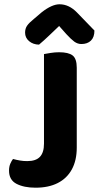

<svg xmlns="http://www.w3.org/2000/svg" viewBox="-20 -859 459 893"><path d="M184.6 -289.8H337V-172.3Q337 -113.1 314.2 -71.2Q291.3 -29.4 248.6 -7.7Q205.9 14 145.4 14Q91.7 14 56.8 -4Q22 -22.1 22 -65.4Q22 -83.9 28 -97.7Q34 -111.5 40.5 -119.6Q58.5 -114.8 73.9 -112.3Q89.4 -109.7 106.8 -109.7Q147.2 -109.7 165.9 -129.8Q184.6 -149.9 184.6 -190.8ZM337 -225.5H184.6V-607.5Q194.9 -609.5 215.3 -612.8Q235.7 -616 255 -616Q298.3 -616 317.7 -601.1Q337 -586.1 337 -544.1ZM255 -738.1Q233 -717.3 209.1 -694.3Q185.2 -671.3 161.5 -651.4Q133.9 -651.9 115.3 -667.6Q96.7 -683.3 96.7 -707.2Q96.7 -726 106.1 -739.6Q115.5 -753.2 138.6 -771.8L174.8 -802.6Q221.9 -839.1 256.8 -839.1Q300.8 -839.1 338 -800.9L419.2 -717Q419.2 -686.1 402.9 -670.1Q386.5 -654.2 358.6 -654.2Q340.8 -654.2 325.4 -665.5Q310.1 -676.8 288.5 -700.4Z"/></svg>

Font: Baloo Bhaijaan 2
Style: Regular
Weight: 400
Designer: Sanskriti Dholi, Noopur Datye and Ek Type
Foundry: Ek Type
Version: Version 1.701